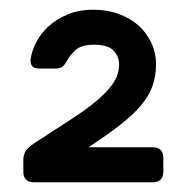

<svg xmlns="http://www.w3.org/2000/svg" viewBox="-20 -725 386 395"><path d="M28 -350ZM28 -396Q28 -404 31.5 -412Q35 -420 50 -430Q98 -461 131.5 -483Q165 -505 185.5 -523.5Q206 -542 215.5 -558Q225 -574 225 -593Q225 -609 213.5 -621Q202 -633 173 -633Q147 -633 135 -621.5Q123 -610 119 -602Q113 -591 108 -587.5Q103 -584 95 -584H61Q41 -584 43 -603Q45 -619 54 -637Q63 -655 79 -670Q95 -685 118.5 -695Q142 -705 173 -705Q201 -705 225 -696Q249 -687 265.5 -672Q282 -657 291.5 -636.5Q301 -616 301 -593Q301 -568 293.5 -547.5Q286 -527 269.5 -507.5Q253 -488 226.5 -467.5Q200 -447 162 -422H294Q316 -422 316 -400V-372Q316 -350 294 -350H50Q28 -350 28 -372Z"/></svg>

Font: Rubik
Style: Regular
Weight: 400
Designer: Hubert & Fischer
Foundry: Hubert & Fischer
Version: Version 1.002; ttfautohint (v1.6)